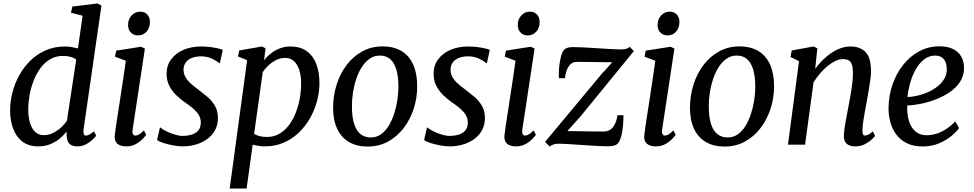

<svg xmlns="http://www.w3.org/2000/svg" viewBox="-20 -837 5634 1111"><path d="M463.5 -88Q461.5 -70 465 -61.2Q468.5 -52.5 477 -52.5Q486.5 -52.5 497.2 -58.2Q508 -64 523.5 -77L537 -51.5Q532.5 -45.5 517.5 -30.5Q502.5 -15.5 479.5 -2.8Q456.5 10 426.5 10Q397 10 381.5 -5.5Q366 -21 365.5 -54.5V-76Q350 -55.5 326.2 -35.5Q302.5 -15.5 271 -2.8Q239.5 10 202 10Q145.5 10 109.2 -18Q73 -46 55.8 -93.2Q38.5 -140.5 38.5 -199Q38.5 -248 51.5 -300Q64.5 -352 90.5 -399.8Q116.5 -447.5 155 -485.5Q193.5 -523.5 244 -545.8Q294.5 -568 357 -568Q374.5 -568 394 -564.8Q413.5 -561.5 431 -557L458 -746L390.5 -763.5L399 -799L544 -817L567 -804.5ZM421 -492.5Q405.5 -504 385.5 -508.8Q365.5 -513.5 345 -513.5Q302.5 -513.5 269.8 -494Q237 -474.5 213.2 -441.8Q189.5 -409 174 -368.8Q158.5 -328.5 151 -286Q143.5 -243.5 143.5 -205Q143.5 -159 153.8 -125.2Q164 -91.5 184 -73.2Q204 -55 232.5 -55Q262 -55 288.2 -68.2Q314.5 -81.5 335.2 -101Q356 -120.5 367.5 -139.5Z M711 10Q689 10 673.2 3.2Q657.5 -3.5 649.8 -17.5Q642 -31.5 644 -53Q646 -73 651.2 -108Q656.5 -143 663.5 -188.2Q670.5 -233.5 678.2 -284Q686 -334.5 693.8 -386.2Q701.5 -438 708 -485.5L645.5 -509L652.5 -544L796 -566.5L818.5 -556L747.5 -88Q744.5 -70 749.5 -61.2Q754.5 -52.5 762.5 -52.5Q773 -52.5 784.5 -59Q796 -65.5 813 -82.5L826 -57Q821.5 -50 806.2 -33.8Q791 -17.5 766.8 -3.8Q742.5 10 711 10ZM778.5 -632Q753.5 -632 737 -649Q720.5 -666 721 -694.5Q722 -727 742 -748.2Q762 -769.5 791.5 -769.5Q817 -769.5 832.2 -753Q847.5 -736.5 847.5 -710Q847.5 -675.5 828 -653.8Q808.5 -632 778.5 -632Z M1252.5 -471.5H1248Q1238 -482.5 1208.8 -496.8Q1179.5 -511 1143 -511Q1115.5 -511 1093.2 -503Q1071 -495 1057.5 -479Q1044 -463 1042 -438.5Q1041 -412.5 1053 -391.2Q1065 -370 1085.2 -352.2Q1105.5 -334.5 1129 -317.5Q1154 -298.5 1179.8 -276.8Q1205.5 -255 1223.2 -225.5Q1241 -196 1241 -154.5Q1241 -114.5 1224.5 -84Q1208 -53.5 1179.2 -32.5Q1150.5 -11.5 1113.8 -0.8Q1077 10 1036 10Q1012 10 981.2 4.2Q950.5 -1.5 924.5 -10Q898.5 -18.5 889 -27L905.5 -99H908Q919.5 -89 942 -77.8Q964.5 -66.5 990.5 -58.5Q1016.5 -50.5 1038 -50.5Q1062.5 -50.5 1086.5 -57Q1110.5 -63.5 1126.2 -80.5Q1142 -97.5 1142 -128Q1142 -154.5 1127.8 -175.5Q1113.5 -196.5 1091.8 -214Q1070 -231.5 1047 -247Q1027 -261 1002.8 -283.5Q978.5 -306 961.2 -337.5Q944 -369 944 -410Q944 -458.5 970.5 -494Q997 -529.5 1042.2 -548.8Q1087.5 -568 1143.5 -568Q1170 -568 1195.8 -564.8Q1221.5 -561.5 1241.2 -557Q1261 -552.5 1269 -548.5Z M1309 254 1410 -488.5 1357 -510.5 1364 -545 1496 -568 1516.5 -557.5 1508 -488.5Q1523.5 -508.5 1546.2 -526.8Q1569 -545 1597.8 -556.5Q1626.5 -568 1660.5 -568Q1717 -568 1754.2 -541.5Q1791.5 -515 1810 -467.2Q1828.5 -419.5 1828.5 -356Q1828.5 -305.5 1814.8 -253.5Q1801 -201.5 1774.5 -154.2Q1748 -107 1709.5 -70Q1671 -33 1621.5 -11.5Q1572 10 1512.5 10Q1496 10 1477.5 7Q1459 4 1442 0.5L1407 254ZM1450.5 -63Q1465.5 -53 1484.5 -48.8Q1503.5 -44.5 1525 -44.5Q1565 -44.5 1596.8 -63Q1628.5 -81.5 1652.2 -113.2Q1676 -145 1691.5 -185Q1707 -225 1714.8 -268.2Q1722.5 -311.5 1722.5 -353Q1722.5 -399.5 1711.5 -432.8Q1700.5 -466 1680.2 -484Q1660 -502 1631 -502Q1602 -502 1577 -489.2Q1552 -476.5 1532.5 -457.5Q1513 -438.5 1500.5 -420.5Z M2193.5 -568.5Q2258.5 -568.5 2303 -541.8Q2347.5 -515 2370.8 -463.8Q2394 -412.5 2394 -339.5Q2394.5 -272 2374.2 -209Q2354 -146 2316.2 -96.5Q2278.5 -47 2225.8 -18Q2173 11 2108 11Q2044.5 11 1999.8 -15Q1955 -41 1931.2 -91.5Q1907.5 -142 1907.5 -213.5Q1907.5 -282.5 1927.5 -346.2Q1947.5 -410 1985 -460Q2022.5 -510 2075.5 -539.2Q2128.5 -568.5 2193.5 -568.5ZM2178 -515.5Q2145 -515.5 2119 -497.2Q2093 -479 2073.5 -448.5Q2054 -418 2041.2 -379.8Q2028.5 -341.5 2022.2 -300.2Q2016 -259 2016.5 -220.5Q2016.5 -159.5 2029.2 -119.8Q2042 -80 2066.5 -60.8Q2091 -41.5 2125.5 -41.5Q2158 -41.5 2183.8 -59.5Q2209.5 -77.5 2228.5 -108Q2247.5 -138.5 2260 -176.8Q2272.5 -215 2279 -256Q2285.5 -297 2285.5 -335.5Q2285 -396.5 2272.8 -436.2Q2260.5 -476 2236.8 -495.8Q2213 -515.5 2178 -515.5Z M2797.5 -471.5H2793Q2783 -482.5 2753.8 -496.8Q2724.5 -511 2688 -511Q2660.5 -511 2638.2 -503Q2616 -495 2602.5 -479Q2589 -463 2587 -438.5Q2586 -412.5 2598 -391.2Q2610 -370 2630.2 -352.2Q2650.5 -334.5 2674 -317.5Q2699 -298.5 2724.8 -276.8Q2750.5 -255 2768.2 -225.5Q2786 -196 2786 -154.5Q2786 -114.5 2769.5 -84Q2753 -53.5 2724.2 -32.5Q2695.5 -11.5 2658.8 -0.8Q2622 10 2581 10Q2557 10 2526.2 4.2Q2495.5 -1.5 2469.5 -10Q2443.5 -18.5 2434 -27L2450.5 -99H2453Q2464.5 -89 2487 -77.8Q2509.5 -66.5 2535.5 -58.5Q2561.5 -50.5 2583 -50.5Q2607.5 -50.5 2631.5 -57Q2655.5 -63.5 2671.2 -80.5Q2687 -97.5 2687 -128Q2687 -154.5 2672.8 -175.5Q2658.5 -196.5 2636.8 -214Q2615 -231.5 2592 -247Q2572 -261 2547.8 -283.5Q2523.5 -306 2506.2 -337.5Q2489 -369 2489 -410Q2489 -458.5 2515.5 -494Q2542 -529.5 2587.2 -548.8Q2632.5 -568 2688.5 -568Q2715 -568 2740.8 -564.8Q2766.5 -561.5 2786.2 -557Q2806 -552.5 2814 -548.5Z M2966 10Q2944 10 2928.2 3.2Q2912.5 -3.5 2904.8 -17.5Q2897 -31.5 2899 -53Q2901 -73 2906.2 -108Q2911.5 -143 2918.5 -188.2Q2925.5 -233.5 2933.2 -284Q2941 -334.5 2948.8 -386.2Q2956.5 -438 2963 -485.5L2900.5 -509L2907.5 -544L3051 -566.5L3073.5 -556L3002.5 -88Q2999.5 -70 3004.5 -61.2Q3009.5 -52.5 3017.5 -52.5Q3028 -52.5 3039.5 -59Q3051 -65.5 3068 -82.5L3081 -57Q3076.5 -50 3061.2 -33.8Q3046 -17.5 3021.8 -3.8Q2997.5 10 2966 10ZM3033.5 -632Q3008.5 -632 2992 -649Q2975.5 -666 2976 -694.5Q2977 -727 2997 -748.2Q3017 -769.5 3046.5 -769.5Q3072 -769.5 3087.2 -753Q3102.5 -736.5 3102.5 -710Q3102.5 -675.5 3083 -653.8Q3063.5 -632 3033.5 -632Z M3523 -476.5Q3510.5 -477 3487 -477.2Q3463.5 -477.5 3435.8 -477.8Q3408 -478 3381.2 -478.5Q3354.5 -479 3335.2 -479Q3316 -479 3310 -478.5Q3292 -477 3279 -463Q3266 -449 3258.5 -428.2Q3251 -407.5 3249.5 -384.5H3214.5Q3213 -400.5 3214 -425.5Q3215 -450.5 3219.2 -477.2Q3223.5 -504 3230.8 -525Q3238 -546 3250 -554Q3255.5 -558 3266.2 -561.2Q3277 -564.5 3295.5 -564.5Q3322 -564.5 3360.2 -562.5Q3398.5 -560.5 3439.5 -557.8Q3480.5 -555 3517 -553Q3553.5 -551 3575.5 -551Q3589 -551 3601.5 -554Q3614 -557 3624.5 -566L3647.5 -541L3338 -162L3263 -78.5Q3283.5 -78.5 3313.5 -78Q3343.5 -77.5 3375.2 -77Q3407 -76.5 3433.5 -76.2Q3460 -76 3472.5 -76Q3508 -76 3527.8 -102.2Q3547.5 -128.5 3553 -170.5H3588Q3587.5 -150 3586 -124Q3584.5 -98 3580 -72.8Q3575.5 -47.5 3567.8 -28Q3560 -8.5 3547.5 -0.5Q3541 3.5 3528.8 6.5Q3516.5 9.5 3498 9.5Q3470.5 9.5 3430.8 7.2Q3391 5 3348.8 2Q3306.5 -1 3269.5 -3.2Q3232.5 -5.5 3210.5 -5.5Q3197.5 -5.5 3184.5 -1.8Q3171.5 2 3161 11L3134 -16L3461 -408.5Z M3775 10Q3753 10 3737.2 3.2Q3721.5 -3.5 3713.8 -17.5Q3706 -31.5 3708 -53Q3710 -73 3715.2 -108Q3720.5 -143 3727.5 -188.2Q3734.5 -233.5 3742.2 -284Q3750 -334.5 3757.8 -386.2Q3765.5 -438 3772 -485.5L3709.5 -509L3716.5 -544L3860 -566.5L3882.5 -556L3811.5 -88Q3808.5 -70 3813.5 -61.2Q3818.5 -52.5 3826.5 -52.5Q3837 -52.5 3848.5 -59Q3860 -65.5 3877 -82.5L3890 -57Q3885.5 -50 3870.2 -33.8Q3855 -17.5 3830.8 -3.8Q3806.5 10 3775 10ZM3842.5 -632Q3817.5 -632 3801 -649Q3784.5 -666 3785 -694.5Q3786 -727 3806 -748.2Q3826 -769.5 3855.5 -769.5Q3881 -769.5 3896.2 -753Q3911.5 -736.5 3911.5 -710Q3911.5 -675.5 3892 -653.8Q3872.5 -632 3842.5 -632Z M4258.5 -568.5Q4323.5 -568.5 4368 -541.8Q4412.5 -515 4435.8 -463.8Q4459 -412.5 4459 -339.5Q4459.5 -272 4439.2 -209Q4419 -146 4381.2 -96.5Q4343.5 -47 4290.8 -18Q4238 11 4173 11Q4109.5 11 4064.8 -15Q4020 -41 3996.2 -91.5Q3972.5 -142 3972.5 -213.5Q3972.5 -282.5 3992.5 -346.2Q4012.5 -410 4050 -460Q4087.5 -510 4140.5 -539.2Q4193.5 -568.5 4258.5 -568.5ZM4243 -515.5Q4210 -515.5 4184 -497.2Q4158 -479 4138.5 -448.5Q4119 -418 4106.2 -379.8Q4093.5 -341.5 4087.2 -300.2Q4081 -259 4081.5 -220.5Q4081.5 -159.5 4094.2 -119.8Q4107 -80 4131.5 -60.8Q4156 -41.5 4190.5 -41.5Q4223 -41.5 4248.8 -59.5Q4274.5 -77.5 4293.5 -108Q4312.5 -138.5 4325 -176.8Q4337.5 -215 4344 -256Q4350.5 -297 4350.5 -335.5Q4350 -396.5 4337.8 -436.2Q4325.5 -476 4301.8 -495.8Q4278 -515.5 4243 -515.5Z M4697 -438.5Q4716 -465 4739.5 -488.5Q4763 -512 4789.5 -530Q4816 -548 4844.5 -558Q4873 -568 4903 -568Q4956 -568 4988 -536.2Q5020 -504.5 5020 -423Q5020 -401.5 5015.5 -370.5Q5011 -339.5 5005.5 -306.8Q5000 -274 4995 -247Q4990.5 -222 4985 -193Q4979.5 -164 4975.2 -135.8Q4971 -107.5 4970.5 -85Q4970 -68 4973.8 -60.2Q4977.5 -52.5 4984 -52.5Q4993.5 -52.5 5004.5 -58Q5015.5 -63.5 5031 -77L5043.5 -51Q5039.5 -45 5024 -30Q5008.5 -15 4984.2 -2.5Q4960 10 4929 10Q4904.5 10 4889.8 2Q4875 -6 4868.5 -20.5Q4862 -35 4863 -55.5Q4863.5 -70.5 4866.2 -90.5Q4869 -110.5 4873 -132.8Q4877 -155 4881.5 -177.8Q4886 -200.5 4889.5 -220.5Q4893.5 -241.5 4898 -266Q4902.5 -290.5 4906.5 -316Q4910.5 -341.5 4913 -366.5Q4915.5 -391.5 4915.5 -414Q4915.5 -445.5 4909.5 -463Q4903.5 -480.5 4890.8 -487.8Q4878 -495 4856.5 -495Q4836.5 -495 4814 -484.2Q4791.5 -473.5 4768.8 -454.8Q4746 -436 4725 -411.8Q4704 -387.5 4687.5 -360.5L4638.5 0H4539.5L4603.5 -483L4554 -507.5L4561.5 -545L4688 -568L4709.5 -557.5Z M5529.5 -96Q5516 -76 5486.2 -51Q5456.5 -26 5414 -7.8Q5371.5 10.5 5319.5 10.5Q5265 10.5 5227 -8.5Q5189 -27.5 5165.5 -59.8Q5142 -92 5131.5 -131.8Q5121 -171.5 5121.5 -213Q5122.5 -285 5145 -349.2Q5167.5 -413.5 5207.2 -463Q5247 -512.5 5300 -540.8Q5353 -569 5415 -569Q5464 -569 5495.5 -553Q5527 -537 5542.5 -509Q5558 -481 5558.5 -446.5Q5559 -399.5 5535.5 -363.8Q5512 -328 5473.8 -302.5Q5435.5 -277 5391 -260.2Q5346.5 -243.5 5303.8 -235.5Q5261 -227.5 5229.5 -226.5Q5228 -195 5233 -164.5Q5238 -134 5251.2 -109Q5264.5 -84 5287 -69.2Q5309.5 -54.5 5342 -54.5Q5372.5 -54.5 5401.5 -64.2Q5430.5 -74 5457.5 -92Q5484.5 -110 5507.5 -134.5ZM5392 -515.5Q5355 -515.5 5326.2 -492.5Q5297.5 -469.5 5277.5 -433Q5257.5 -396.5 5246 -354.8Q5234.5 -313 5231 -275.5Q5259 -276.5 5290.2 -283.8Q5321.5 -291 5351.2 -304.5Q5381 -318 5405.5 -337.5Q5430 -357 5444.5 -382Q5459 -407 5458.5 -437.5Q5458 -476.5 5440.2 -496Q5422.5 -515.5 5392 -515.5Z"/></svg>

Font: Merriweather Light 18pt
Style: Italic
Weight: 400
Italic angle: -7.8°
Version: Version 2.101